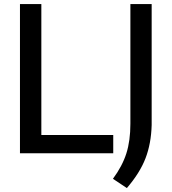

<svg xmlns="http://www.w3.org/2000/svg" viewBox="-20 -760 851 952"><path d="M79 0V-740H185V-90.5H541.5V0ZM540 126.5Q586.5 63.5 606.5 0.8Q626.5 -62 626.5 -146.5V-740H732V-140Q729.5 -48 701.5 24.8Q673.5 97.5 609 172.5Z"/></svg>

Font: Encode Sans Medium
Style: Regular
Weight: 500
Designer: Multiple Designers
Foundry: Impallari Type
Version: Version 2.000